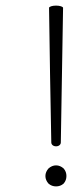

<svg xmlns="http://www.w3.org/2000/svg" viewBox="-20 -628 297 685"><path d="M155 -600C157 -440 160 -280 163 -120C163 -112 170 -106 180 -106C190 -106 197 -112 197 -120C200 -280 202 -440 205 -600C205 -604 194 -608 180 -608C166 -608 155 -604 155 -600ZM217 0C217 -10 214 -19 207 -27C199 -34 190 -38 180 -38C170 -38 161 -34 153 -27C146 -19 142 -10 142 0C142 10 146 19 153 27C161 34 170 37 180 37C190 37 199 34 207 27C214 19 217 10 217 0Z"/></svg>

Font: Nupuram Thin
Style: Regular
Weight: 100
Designer: Santhosh Thottingal (santhosh.thottingal@gmail.com)
Foundry: SMC
Version: Version 1.000